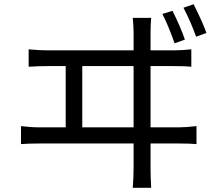

<svg xmlns="http://www.w3.org/2000/svg" viewBox="-20 -848 1040 906"><path d="M954.1 -692.4 905.3 -674.8Q880.9 -744.1 845.7 -811.5L893.6 -828.1Q939.5 -736.3 954.1 -692.4ZM852.5 -661.1 803.7 -643.6Q775.4 -725.6 746.1 -782.2L793.9 -796.9Q830.1 -725.6 852.5 -661.1ZM368.2 -247.1H610.4V-536.1H368.2ZM690.4 -247.1H824.2Q856.4 -247.1 907.2 -252.9V-168Q879.9 -170.9 824.2 -170.9H690.4V-56.6Q690.4 -10.7 693.4 38.1H606.4Q610.4 -10.7 610.4 -54.7V-170.9H167Q111.3 -170.9 79.1 -168V-252.9Q125 -247.1 167 -247.1H290V-536.1H204.1Q162.1 -536.1 115.2 -533.2V-615.2Q166 -610.4 204.1 -610.4H610.4V-694.3Q610.4 -719.7 606.4 -763.7H693.4Q690.4 -731.4 690.4 -694.3V-610.4H798.8Q838.9 -610.4 882.8 -615.2V-533.2Q855.5 -536.1 798.8 -536.1H690.4Z"/></svg>

Font: Nasu
Style: Regular
Weight: 400
Designer: Ryoko NISHIZUKA (kana &amp; ideographs); Paul D. Hunt (Latin, Greek &amp; Cyrillic); Wenlong ZHANG (bopomofo); Sandoll C
Version: Version 2014.1215